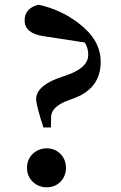

<svg xmlns="http://www.w3.org/2000/svg" viewBox="-20 -782 514 818"><path d="M238 -126Q261 -102 261 -67Q261 -32 238 -8Q214 16 179 16Q144 16 119 -8Q95 -32 95 -67Q95 -102 119 -126Q144 -150 179 -150Q214 -150 238 -126ZM165 -628Q85 -640 85 -695Q85 -747 144 -762Q240 -741 315 -683Q409 -612 409 -519Q409 -409 302 -366L257 -349Q201 -324 198 -288L197 -239H165L152 -280Q134 -342 134 -359Q134 -412 220 -446L281 -468Q357 -499 356 -550Q356 -577 341 -601Z"/></svg>

Font: Source Han Serif JP
Style: Bold
Weight: 700
Designer: Ryoko NISHIZUKA  (kana & ideographs); Frank Grießhammer (Latin, Greek & Cyrillic); Wenlong ZHANG  (bopomofo); Sandoll Co
Foundry: Adobe Systems Incorporated
Version: Version 1.000;PS 1;hotconv 16.6.53;makeotf.lib2.5.65590